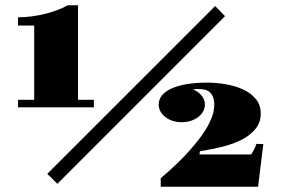

<svg xmlns="http://www.w3.org/2000/svg" viewBox="-20 -712 1094 732"><path d="M48.8 -331.5H110.4V-614.7H48.8V-646Q74.7 -646 101.8 -649.7Q128.9 -653.3 153.8 -659.7Q178.7 -666 200.4 -674.3Q222.2 -682.6 237.8 -691.9H277.3V-331.5H337.9V-302.7H48.8ZM800.3 -689 837.9 -650.4 198.7 -11.2 160.2 -49.3ZM592.8 -32.7Q614.3 -50.8 637.9 -72.5Q661.6 -94.2 684.1 -117.9Q706.5 -141.6 727.1 -166.5Q747.6 -191.4 763.2 -216.3Q778.8 -241.2 787.8 -265.6Q796.9 -290 796.9 -312.5Q796.9 -331.5 791.7 -343.3Q786.6 -355 778.3 -361.6Q770 -368.2 758.8 -370.4Q747.6 -372.6 735.4 -372.6Q725.1 -372.6 715.8 -371.1Q736.3 -362.8 748.8 -347.4Q761.2 -332 761.2 -313.5Q761.2 -299.3 754.4 -287.1Q747.6 -274.9 735.4 -265.6Q723.1 -256.3 707 -251.2Q690.9 -246.1 672.9 -246.1Q654.3 -246.1 638.4 -251.2Q622.6 -256.3 610.6 -265.6Q598.6 -274.9 591.8 -287.1Q585 -299.3 585 -313.5Q585 -333.5 598.1 -349.1Q611.3 -364.7 635.3 -375.2Q659.2 -385.7 692.9 -391.4Q726.6 -397 768.1 -397Q804.7 -397 841.6 -390.6Q878.4 -384.3 908 -370.4Q937.5 -356.4 955.8 -334Q974.1 -311.5 974.1 -279.3Q974.1 -246.1 955.1 -221.9Q936 -197.8 904.3 -180.9Q872.6 -164.1 830.8 -153.3Q789.1 -142.6 743.2 -135.7Q741.7 -133.3 741.2 -128.9L740.2 -123H937Q943.4 -131.3 949.2 -143.1Q955.1 -154.8 957.5 -163.6L983.9 -162.6L963.9 0H592.8Z"/></svg>

Font: GravitasOne
Style: Regular
Weight: 400
Designer: Riccardo De Franceschi
Foundry: Sorkin Type Co.
Version: Version 1.001